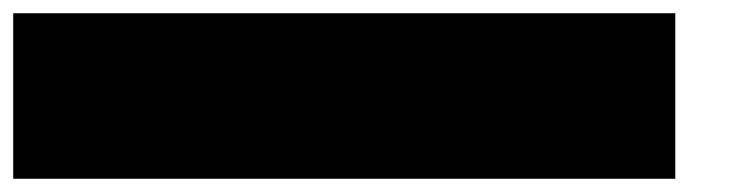

<svg xmlns="http://www.w3.org/2000/svg" viewBox="-20 -70 1140 290"><path d="M1000 -50H0V200H1000Z"/></svg>

Font: Kubos
Style: Regular
Weight: 400
Version: Version 001.000